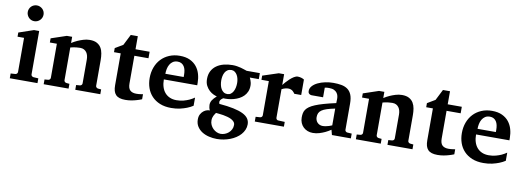

<svg xmlns="http://www.w3.org/2000/svg" viewBox="-70 -1184 5071 1859"><g transform="rotate(10 2465.5 -254.5)"><path d="M32.2 0V-46.9L78.1 -49.8Q86.9 -50.8 93.5 -57.4Q100.1 -64 100.1 -73.2V-409.2H36.1V-450.2L182.1 -500H232.9V-73.2Q232.9 -64 240 -57.4Q247.1 -50.8 255.9 -49.8L304.2 -46.9V0ZM247.1 -663.1Q247.1 -647 241 -632.8Q234.9 -618.7 224.1 -607.9Q213.4 -597.2 199.2 -591.1Q185.1 -585 168.9 -585Q152.8 -585 138.7 -591.1Q124.5 -597.2 114.3 -607.9Q104 -618.7 97.9 -632.8Q91.8 -647 91.8 -663.1Q91.8 -679.2 97.9 -693.4Q104 -707.5 114.3 -717.8Q124.5 -728 138.7 -734.1Q152.8 -740.2 168.9 -740.2Q185.1 -740.2 199.2 -734.1Q213.4 -728 224.1 -717.8Q234.9 -707.5 241 -693.4Q247.1 -679.2 247.1 -663.1Z M675.8 0V-46.9L712.9 -49.8Q722.2 -50.8 728.5 -57.4Q734.9 -64 734.9 -73.2V-308.1Q734.9 -327.1 730.5 -345.2Q726.1 -363.3 716.3 -377.2Q706.5 -391.1 690.9 -399.7Q675.3 -408.2 652.8 -408.2Q632.3 -408.2 614.7 -406Q597.2 -403.8 584.5 -401.4Q569.3 -398.4 557.1 -395V-73.2Q557.1 -64 564 -57.4Q570.8 -50.8 580.1 -49.8L609.9 -46.9V0H365.2V-46.9L400.9 -49.8Q410.2 -50.8 416.5 -57.4Q422.9 -64 422.9 -73.2V-408.2H354V-449.2L504.9 -500H557.1V-439Q583 -456.1 612.3 -469.2Q637.2 -480.5 668.5 -490.2Q699.7 -500 731.9 -500Q774.9 -500 801.8 -485.1Q828.6 -470.2 843.3 -445.8Q857.9 -421.4 863 -390.1Q868.2 -358.9 868.2 -326.2V-73.2Q868.2 -64 875 -57.4Q881.8 -50.8 891.1 -49.8L921.9 -46.9V0Z M1329.1 -22Q1305.7 -12.2 1279.3 -4.9Q1256.8 2 1228.3 7.1Q1199.7 12.2 1168.9 12.2Q1135.7 12.2 1112.5 4.9Q1089.4 -2.4 1075 -17.8Q1060.5 -33.2 1054.2 -56.2Q1047.9 -79.1 1047.9 -110.8V-423.8H981.9V-463.9L1059.1 -509.8L1112.8 -616.2H1182.1V-487.8H1320.8V-423.8H1182.1V-151.9Q1182.1 -104 1203.1 -84.5Q1224.1 -64.9 1264.2 -64.9Q1275.9 -64.9 1287.6 -65.9Q1299.3 -66.9 1308.6 -68.4Q1319.3 -69.8 1329.1 -71.8Z M1688 -326.2Q1688 -350.1 1683.6 -371.1Q1679.2 -392.1 1669.2 -407.5Q1659.2 -422.9 1643.6 -431.9Q1627.9 -440.9 1606 -440.9Q1578.1 -440.9 1559.3 -428.5Q1540.5 -416 1529.1 -396.2Q1517.6 -376.5 1512.7 -352.1Q1507.8 -327.6 1507.8 -304.2H1688ZM1831.1 -46.9Q1805.2 -29.8 1772.9 -17.1Q1745.1 -5.9 1706.5 3.2Q1668 12.2 1620.1 12.2Q1556.2 12.2 1508.5 -7.3Q1460.9 -26.9 1429 -60.8Q1397 -94.7 1381.1 -140.1Q1365.2 -185.5 1365.2 -237.8Q1365.2 -294.4 1383.1 -342.5Q1400.9 -390.6 1433.8 -425.5Q1466.8 -460.4 1513.4 -480.2Q1560.1 -500 1617.2 -500Q1675.8 -500 1716.6 -480.7Q1757.3 -461.4 1782.7 -429.4Q1808.1 -397.5 1819.6 -356.4Q1831.1 -315.4 1831.1 -272V-248H1502.9Q1502.9 -207 1513.2 -174.3Q1523.4 -141.6 1543.2 -118.7Q1563 -95.7 1591.8 -83.3Q1620.6 -70.8 1657.2 -70.8Q1695.3 -70.8 1726.8 -79.3Q1758.3 -87.9 1781.7 -98.6Q1808.6 -111.3 1831.1 -127Z M2249 68.8Q2249 51.3 2238.3 38.6Q2227.5 25.9 2210.4 16.8Q2193.4 7.8 2171.9 2Q2150.4 -3.9 2128.9 -7.6Q2107.4 -11.2 2088.4 -12.9Q2069.3 -14.6 2056.6 -16.1Q2051.8 -8.8 2046.4 -1Q2041 6.8 2036.4 16.1Q2031.7 25.4 2028.8 36.9Q2025.9 48.3 2025.9 62Q2025.4 85.9 2035.2 106.7Q2044.9 127.4 2060.5 142.8Q2076.2 158.2 2095.9 167Q2115.7 175.8 2135.7 175.8Q2155.8 175.8 2176 168.2Q2196.3 160.6 2212.4 146.7Q2228.5 132.8 2238.8 113Q2249 93.3 2249 68.8ZM2208 -335.9Q2208 -356.4 2203.4 -377.2Q2198.7 -397.9 2189.2 -414.3Q2179.7 -430.7 2165.5 -440.9Q2151.4 -451.2 2132.8 -451.2Q2110.4 -451.2 2094.7 -441.2Q2079.1 -431.2 2069.6 -414.6Q2060.1 -397.9 2055.9 -377.2Q2051.8 -356.4 2051.8 -335Q2051.8 -313 2056.4 -291.3Q2061 -269.5 2070.6 -252.7Q2080.1 -235.8 2095.2 -225.3Q2110.4 -214.8 2130.9 -214.8Q2151.4 -214.8 2165.8 -225.3Q2180.2 -235.8 2189.7 -253.2Q2199.2 -270.5 2203.6 -292.2Q2208 -314 2208 -335.9ZM2319.8 -410.2Q2325.2 -399.4 2329.6 -387.2Q2333.5 -376.5 2336.7 -363Q2339.8 -349.6 2339.8 -334Q2339.8 -300.3 2328.6 -274.7Q2317.4 -249 2298.6 -230.2Q2279.8 -211.4 2255.4 -198.7Q2231 -186 2204.3 -178.7Q2177.7 -171.4 2150.9 -168.9Q2124 -166.5 2100.6 -168Q2091.8 -162.1 2084.7 -155.8Q2077.6 -149.4 2073.7 -142.3Q2069.8 -135.3 2069.6 -127Q2069.3 -118.7 2073.7 -107.9Q2155.8 -101.1 2213.6 -88.9Q2271.5 -76.7 2308.1 -58.6Q2344.7 -40.5 2361.3 -15.9Q2377.9 8.8 2377.9 40Q2377.9 68.8 2366.9 94.2Q2356 119.6 2336.9 140.9Q2317.9 162.1 2292 179Q2266.1 195.8 2236.1 207.3Q2206.1 218.8 2173.3 224.9Q2140.6 231 2107.9 231Q2068.4 231 2030 221.9Q1991.7 212.9 1961.4 193.8Q1931.2 174.8 1912.6 145.5Q1894 116.2 1894 76.2Q1894 44.9 1905.8 24.2Q1917.5 3.4 1933.6 -9Q1949.7 -21.5 1966.6 -25.9Q1983.4 -30.3 1993.7 -28.8Q1986.8 -42.5 1983.9 -57.4Q1981 -72.3 1981 -82Q1981 -94.7 1984.4 -106.2Q1987.8 -117.7 1994.6 -128.7Q2001.5 -139.6 2012 -150.9Q2022.5 -162.1 2036.6 -174.8Q2023.4 -177.7 2002.7 -187Q1981.9 -196.3 1962.2 -214.1Q1942.4 -231.9 1928 -259Q1913.6 -286.1 1913.6 -325.2Q1913.6 -370.1 1930.9 -403.1Q1948.2 -436 1978.3 -457.5Q2008.3 -479 2048.6 -489.5Q2088.9 -500 2134.8 -500Q2158.2 -500 2179 -496.6Q2199.7 -493.2 2217.5 -488.5Q2235.4 -483.9 2250.2 -478.5Q2265.1 -473.1 2277.8 -469.2H2407.7V-410.2Z M2771 -330.1Q2767.6 -335 2762.5 -341.8Q2757.3 -348.6 2749.8 -355Q2742.2 -361.3 2731.4 -365.7Q2720.7 -370.1 2706.1 -370.1Q2691.9 -370.1 2679.7 -367.2Q2667.5 -364.3 2659.2 -360.8Q2648.9 -356.9 2641.1 -352.1V-71.8Q2641.1 -63 2647.2 -55.9Q2653.3 -48.8 2663.1 -48.8L2727.1 -45.9V1H2440.9V-45.9L2484.9 -48.8Q2494.1 -49.8 2500.5 -56.4Q2506.8 -63 2506.8 -71.8V-408.2H2434.1V-449.2L2588.9 -500H2641.1V-394Q2650.4 -405.8 2666.3 -423.8Q2682.1 -441.9 2700.7 -458.7Q2719.2 -475.6 2739 -487.8Q2758.8 -500 2775.9 -500Q2784.7 -500 2793.9 -498.5Q2803.2 -497.1 2811.8 -494.4Q2820.3 -491.7 2827.4 -488.5Q2834.5 -485.4 2838.9 -481.9V-330.1Z M3199.2 0 3186 -49.8Q3160.2 -32.2 3131.8 -18.6Q3106.9 -6.8 3076.2 2.7Q3045.4 12.2 3012.2 12.2Q2984.9 12.2 2961.2 3.2Q2937.5 -5.9 2919.7 -22.7Q2901.9 -39.6 2891.6 -63.5Q2881.3 -87.4 2881.3 -117.2Q2881.3 -139.6 2885 -158.7Q2888.7 -177.7 2899.7 -194.1Q2910.6 -210.4 2931.2 -225.3Q2951.7 -240.2 2985.6 -254.4Q3019.5 -268.6 3068.8 -282.7Q3118.2 -296.9 3187 -312V-324.2Q3187 -331.5 3187.5 -337.4Q3187.5 -344.2 3188 -351.1Q3188.5 -365.2 3185.1 -381.6Q3181.6 -397.9 3171.4 -411.9Q3161.1 -425.8 3142.6 -434.8Q3124 -443.8 3094.2 -443.8Q3084 -443.8 3075.9 -443.4Q3067.9 -442.9 3062.5 -441.9Q3056.2 -440.9 3051.3 -439.9V-345.2H2948.2Q2935.5 -344.2 2925.8 -347.7Q2917.5 -350.6 2910.4 -357.9Q2903.3 -365.2 2903.3 -380.9Q2903.3 -408.7 2923.1 -430.7Q2942.9 -452.6 2974.9 -468Q3006.8 -483.4 3046.6 -491.7Q3086.4 -500 3126 -500Q3168.9 -500 3204.6 -493.7Q3240.2 -487.3 3265.9 -469Q3291.5 -450.7 3305.4 -417.5Q3319.3 -384.3 3319.3 -330.1V-73.2Q3319.3 -64 3325.7 -57.4Q3332 -50.8 3341.3 -49.8L3385.3 -46.9V0ZM3186 -257.8Q3137.7 -248 3106.2 -237.8Q3074.7 -227.5 3056.2 -214.4Q3037.6 -201.2 3030.3 -184.3Q3022.9 -167.5 3022.9 -145Q3022.9 -129.4 3028.1 -116Q3033.2 -102.5 3042.7 -92.5Q3052.2 -82.5 3065.4 -76.7Q3078.6 -70.8 3094.2 -70.8Q3110.4 -70.8 3126.7 -74.2Q3143.1 -77.6 3156.2 -81.5Q3171.9 -86.4 3186 -92.8Z M3745.1 0V-46.9L3782.2 -49.8Q3791.5 -50.8 3797.9 -57.4Q3804.2 -64 3804.2 -73.2V-308.1Q3804.2 -327.1 3799.8 -345.2Q3795.4 -363.3 3785.6 -377.2Q3775.9 -391.1 3760.3 -399.7Q3744.6 -408.2 3722.2 -408.2Q3701.7 -408.2 3684.1 -406Q3666.5 -403.8 3653.8 -401.4Q3638.7 -398.4 3626.5 -395V-73.2Q3626.5 -64 3633.3 -57.4Q3640.1 -50.8 3649.4 -49.8L3679.2 -46.9V0H3434.6V-46.9L3470.2 -49.8Q3479.5 -50.8 3485.8 -57.4Q3492.2 -64 3492.2 -73.2V-408.2H3423.3V-449.2L3574.2 -500H3626.5V-439Q3652.3 -456.1 3681.6 -469.2Q3706.5 -480.5 3737.8 -490.2Q3769 -500 3801.3 -500Q3844.2 -500 3871.1 -485.1Q3897.9 -470.2 3912.6 -445.8Q3927.2 -421.4 3932.4 -390.1Q3937.5 -358.9 3937.5 -326.2V-73.2Q3937.5 -64 3944.3 -57.4Q3951.2 -50.8 3960.4 -49.8L3991.2 -46.9V0Z M4398.4 -22Q4375 -12.2 4348.6 -4.9Q4326.2 2 4297.6 7.1Q4269 12.2 4238.3 12.2Q4205.1 12.2 4181.9 4.9Q4158.7 -2.4 4144.3 -17.8Q4129.9 -33.2 4123.5 -56.2Q4117.2 -79.1 4117.2 -110.8V-423.8H4051.3V-463.9L4128.4 -509.8L4182.1 -616.2H4251.5V-487.8H4390.1V-423.8H4251.5V-151.9Q4251.5 -104 4272.5 -84.5Q4293.5 -64.9 4333.5 -64.9Q4345.2 -64.9 4356.9 -65.9Q4368.7 -66.9 4377.9 -68.4Q4388.7 -69.8 4398.4 -71.8Z M4757.3 -326.2Q4757.3 -350.1 4752.9 -371.1Q4748.5 -392.1 4738.5 -407.5Q4728.5 -422.9 4712.9 -431.9Q4697.3 -440.9 4675.3 -440.9Q4647.5 -440.9 4628.7 -428.5Q4609.9 -416 4598.4 -396.2Q4586.9 -376.5 4582 -352.1Q4577.1 -327.6 4577.1 -304.2H4757.3ZM4900.4 -46.9Q4874.5 -29.8 4842.3 -17.1Q4814.5 -5.9 4775.9 3.2Q4737.3 12.2 4689.5 12.2Q4625.5 12.2 4577.9 -7.3Q4530.3 -26.9 4498.3 -60.8Q4466.3 -94.7 4450.4 -140.1Q4434.6 -185.5 4434.6 -237.8Q4434.6 -294.4 4452.4 -342.5Q4470.2 -390.6 4503.2 -425.5Q4536.1 -460.4 4582.8 -480.2Q4629.4 -500 4686.5 -500Q4745.1 -500 4785.9 -480.7Q4826.7 -461.4 4852.1 -429.4Q4877.4 -397.5 4888.9 -356.4Q4900.4 -315.4 4900.4 -272V-248H4572.3Q4572.3 -207 4582.5 -174.3Q4592.8 -141.6 4612.5 -118.7Q4632.3 -95.7 4661.1 -83.3Q4689.9 -70.8 4726.6 -70.8Q4764.6 -70.8 4796.1 -79.3Q4827.6 -87.9 4851.1 -98.6Q4877.9 -111.3 4900.4 -127Z"/></g></svg>

Font: Charis SIL Am
Style: Bold
Weight: 700
Foundry: SIL International
Version: Version 5.000